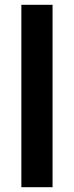

<svg xmlns="http://www.w3.org/2000/svg" viewBox="-20 -780 309 800"><path d="M69 -760V0H199V-760Z"/></svg>

Font: Goli SemiBold
Style: Regular
Weight: 600
Designer: jaikishan Patel
Foundry: MagicType
Version: Version 1.000;Glyphs 3.2 (3242)